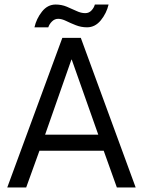

<svg xmlns="http://www.w3.org/2000/svg" viewBox="-20 -827 635 847"><path d="M236.5 -744Q221 -744 209.2 -732.2Q197.5 -720.5 193 -706.5H132Q140.5 -744.5 165.2 -775.8Q190 -807 225.5 -807Q251.5 -807 274.5 -797.5Q297.5 -788 317.5 -778.5Q337.5 -769 356 -769Q372.5 -769 383.5 -780.8Q394.5 -792.5 398.5 -807H459Q450 -768.5 424.8 -737.5Q399.5 -706.5 364 -706.5Q338 -706.5 314.5 -715.8Q291 -725 271.8 -734.5Q252.5 -744 236.5 -744ZM255 -660H336.5L578.5 0H495.5L437.5 -162H154L95.5 0H12ZM179 -233H413.5L296.5 -564H295Z"/></svg>

Font: League Spartan
Style: Regular
Weight: 350
Foundry: The League of Moveable Type
Version: Version 2.002